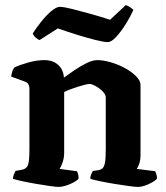

<svg xmlns="http://www.w3.org/2000/svg" viewBox="-20 -737 654 757"><path d="M212 0Q202 0 177 -3.5Q152 -7 123 -12Q94 -17 68.5 -22.5Q43 -28 31 -32Q31 -40 34.5 -48.5Q38 -57 41 -63L67 -68Q84 -71 90 -85.5Q96 -100 96 -146V-388Q96 -397 92 -404.5Q88 -412 79 -415L24 -435Q26 -448 29 -457Q32 -466 38 -472Q55 -480 89.5 -490Q124 -500 155 -500Q188 -500 209 -481.5Q230 -463 232 -431Q250 -444 274 -460.5Q298 -477 322 -488.5Q346 -500 364 -500Q387 -500 416.5 -491.5Q446 -483 472.5 -468.5Q499 -454 516.5 -436.5Q534 -419 534 -402V-127Q534 -106 529 -91.5Q524 -77 519 -71L592 -62Q594 -58 596.5 -50Q599 -42 599 -33Q594 -26 580 -18Q566 -10 551 -5Q536 0 524 0Q514 0 488 -3.5Q462 -7 431.5 -12Q401 -17 374.5 -22.5Q348 -28 336 -32Q336 -41 339.5 -49.5Q343 -58 346 -63L368 -66Q378 -68 384.5 -74Q391 -80 394 -96.5Q397 -113 397 -146V-353Q397 -361 390 -370.5Q383 -380 372 -388Q361 -396 350.5 -401Q340 -406 334 -406Q327 -406 313 -402.5Q299 -399 283.5 -394Q268 -389 254 -383.5Q240 -378 233 -374V-135Q233 -115 227 -97.5Q221 -80 215 -71L283 -62Q285 -60 287.5 -51.5Q290 -43 290 -33Q285 -26 270.5 -18Q256 -10 239.5 -5Q223 0 212 0ZM405 -571Q390 -571 356 -579.5Q322 -588 282 -600.5Q242 -613 208 -625L136 -579Q130 -581 121.5 -588Q113 -595 109 -605Q123 -627 142.5 -651.5Q162 -676 182 -693Q202 -710 216 -710Q231 -710 265 -701.5Q299 -693 340 -681.5Q381 -670 414 -659L476 -717Q484 -714 491.5 -709.5Q499 -705 506 -698Q494 -671 475.5 -641.5Q457 -612 438 -591.5Q419 -571 405 -571Z"/></svg>

Font: Texturina Medium 12pt
Style: Bold
Weight: 700
Version: Version 1.002